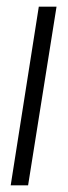

<svg xmlns="http://www.w3.org/2000/svg" viewBox="-20 -554 203 574"><path d="M64 0H12L96 -534H149Z"/></svg>

Font: Georama SemiCondensed Light
Style: Italic
Weight: 300
Width: 4
Italic angle: -9°
Designer: Jean-Baptiste Levee
Foundry: Production Type
Version: Version 1.000